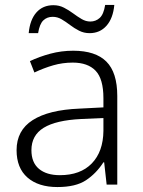

<svg xmlns="http://www.w3.org/2000/svg" viewBox="-20 -746 576 776"><path d="M276 -541Q366 -541 410 -497Q454 -453 454 -358V0H411L401 -90H398Q369 -45 327.5 -17.5Q286 10 212 10Q135 10 91 -28.5Q47 -67 47 -139Q47 -219 112 -260.5Q177 -302 301 -307L398 -312V-349Q398 -427 366.5 -460Q335 -493 274 -493Q233 -493 195 -482Q157 -471 119 -453L101 -499Q139 -517 183.5 -529Q228 -541 276 -541ZM308 -265Q206 -260 156.5 -229.5Q107 -199 107 -139Q107 -89 137.5 -63.5Q168 -38 222 -38Q305 -38 351 -85.5Q397 -133 398 -217V-269ZM96 -612Q101 -666 127 -695.5Q153 -725 196 -725Q219 -725 238.5 -715Q258 -705 275.5 -692Q293 -679 310 -669Q327 -659 345 -659Q367 -659 383 -673.5Q399 -688 405 -726H442Q437 -672 410.5 -642Q384 -612 342 -612Q319 -612 299.5 -622Q280 -632 263 -645Q246 -658 229 -668Q212 -678 193 -678Q170 -678 155 -663.5Q140 -649 134 -612Z"/></svg>

Font: Noto Sans Lao Looped Light
Style: Regular
Weight: 300
Designer: Mark Frömberg, Ben Mitchell
Foundry: The Fontpad Ltd
Version: Version 1.002; ttfautohint (v1.8.4.7-5d5b)